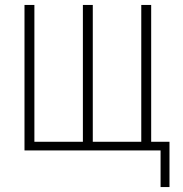

<svg xmlns="http://www.w3.org/2000/svg" viewBox="-20 -608 740 776"><path d="M629 148V0H79V-588H119V-35H315V-588H355V-35H551V-588H591V-35H665V148Z"/></svg>

Font: Martian Mono Thin
Style: Regular
Weight: 100
Monospace: yes
Designer: Roman Shamin
Foundry: Evil Martians
Version: Version 1.000; ttfautohint (v1.8.4.7-5d5b)